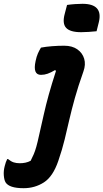

<svg xmlns="http://www.w3.org/2000/svg" viewBox="-97 -788 543 1008"><path d="M240 -548Q282 -548 309 -529Q336 -510 345 -479.5Q354 -449 341 -413Q313 -334 296 -273Q279 -212 267 -160Q255 -108 242.5 -56Q230 -4 209 57Q181 139 133.5 169.5Q86 200 27 200Q-49 200 -68 169Q-75 157 -77 133Q-79 109 -72 83Q-67 62 -59 47H-55Q-39 60 -25 64.5Q-11 69 7 69Q22 69 36.5 66Q51 63 64 56Q73 38 80 22Q87 6 93.5 -17Q100 -40 108 -77Q122 -138 133 -187.5Q144 -237 159 -291Q174 -345 197 -416L192 -420Q170 -407 153 -401Q136 -395 118 -395Q74 -395 90 -468Q95 -492 102 -507.5Q109 -523 118 -538Q144 -543 176.5 -545.5Q209 -548 240 -548ZM255 -762Q275 -765 297 -766.5Q319 -768 336 -768Q445 -768 422 -672L410 -624Q391 -622 369 -620.5Q347 -619 329 -619Q271 -619 250 -642Q229 -665 243 -716Z"/></svg>

Font: Recursive Sn Csl St
Style: Bold Italic
Weight: 700
Italic angle: -15°
Version: Version 1.079;hotconv 1.0.112;makeotfexe 2.5.65598; ttfautoh